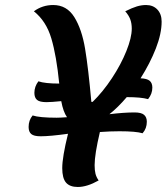

<svg xmlns="http://www.w3.org/2000/svg" viewBox="-20 -720 668 765"><path d="M587 -371Q587 -346 570 -325Q542 -333 485 -333Q450 -292 416 -265Q474 -272 516 -272Q543 -272 554 -262.5Q565 -253 565 -235Q565 -208 548 -189Q522 -197 456 -197Q419 -197 378 -194Q357 -105 357 -62Q357 -41 360.5 -27.5Q364 -14 373 -1Q327 25 290 25Q258 25 243 7.5Q228 -10 228 -50Q228 -94 251 -187Q179 -177 142 -177Q115 -177 104.5 -186Q94 -195 94 -214Q94 -241 110 -260Q137 -251 206 -251Q219 -251 247 -253Q232 -274 224 -317Q184 -313 165 -313Q138 -313 127.5 -322Q117 -331 117 -350Q117 -375 133 -396Q159 -387 216 -387Q205 -498 184.5 -567Q164 -636 115 -675Q149 -700 192 -700Q246 -700 276 -652Q306 -604 319 -526Q332 -448 344 -314H349Q390 -354 426 -408.5Q462 -463 483.5 -516.5Q505 -570 505 -606Q505 -627 499 -643Q493 -659 479 -675Q507 -689 525.5 -694.5Q544 -700 562 -700Q590 -700 607 -682Q624 -664 624 -634Q624 -586 601 -527Q578 -468 540 -408Q566 -407 576.5 -398Q587 -389 587 -371Z"/></svg>

Font: Lemonada
Style: Regular
Weight: 400
Designer: Mohamed Gaber (Arabic) Eduardo Tunni (Latin)
Foundry: Kief Type Foundry
Version: Version 3.006